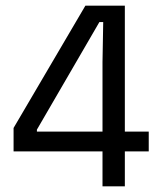

<svg xmlns="http://www.w3.org/2000/svg" viewBox="-20 -659 562 679"><path d="M342.5 0V-439.5L345 -581H331.5L110.5 -200.5V-162.5L78.5 -193.5H506V-123.5H28V-206.5L282 -639H421.5V0Z"/></svg>

Font: Anek Bangla Medium
Style: Regular
Weight: 400
Version: Version 1.003